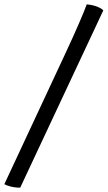

<svg xmlns="http://www.w3.org/2000/svg" viewBox="-42 -771 495 883"><path d="M51 92Q26 92 6 86.5Q-14 81 -22 76L253 -513Q296 -605 321 -663Q346 -721 357 -751Q387 -748 407 -739.5Q427 -731 433 -723Z"/></svg>

Font: Texturina SemiBold
Style: Italic
Weight: 600
Italic angle: -11°
Designer: Guillermo Torres Carreño
Foundry: Omnibus-Type
Version: Version 1.002; ttfautohint (v1.8.3)